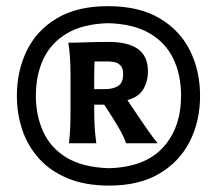

<svg xmlns="http://www.w3.org/2000/svg" viewBox="-20 -859 690 611"><path d="M323.9 -663.4Q332.8 -663.4 344.1 -661.3Q355.3 -659.2 363.6 -650.6Q371.9 -642.1 371.9 -622.6Q371.9 -595.4 355.9 -585.4Q339.8 -575.4 314.1 -575.4H279.8V-612.1Q279.8 -626 280.1 -638.7Q280.4 -651.4 280.9 -663.4ZM326.8 -725.6Q287.4 -725.6 255.5 -724.4Q223.5 -723.1 197.4 -723.1Q201.7 -696 203 -671Q204.4 -646 204.4 -616.4V-508.3Q204.4 -478.8 203.5 -454.5Q202.5 -430.2 199.5 -403H286.6Q282.7 -430.2 281.2 -454.5Q279.8 -478.8 279.8 -508.3V-526H311.7L340.3 -481.3Q351.6 -463.7 362.6 -444Q373.7 -424.3 381.5 -403H481.8Q466.5 -421.7 448.8 -446.9Q431.2 -472.2 415 -496.4L385.4 -540.5Q421.1 -550 436 -575Q450.8 -599.9 450.8 -631.8Q450.8 -680.8 418.8 -703.2Q386.7 -725.6 326.8 -725.6ZM324.2 -785.2Q405.4 -782.9 456.6 -752.7Q507.8 -722.5 532 -671.3Q556.2 -620.1 556.2 -554.5Q556.2 -453 499.2 -390.1Q442.2 -327.3 327.5 -323.7Q243.3 -326.2 192 -357.4Q140.6 -388.7 117.4 -440.2Q94.1 -491.7 94.1 -553.9Q94.1 -620.1 118.2 -671.5Q142.3 -722.8 193.1 -752.8Q244 -782.9 324.2 -785.2ZM323.4 -839.4Q225.7 -839.4 161.5 -801.1Q97.2 -762.9 65.4 -698.2Q33.7 -633.6 33.7 -553.9Q33.7 -497.7 50.7 -446.5Q67.7 -395.3 103.5 -355.2Q139.3 -315.1 195 -291.7Q250.7 -268.4 327.8 -268.4Q421.5 -268.4 485.8 -305.7Q550.1 -343.1 583.4 -407.9Q616.7 -472.7 616.7 -554.5Q616.7 -633.1 584.7 -697.8Q552.7 -762.5 487.7 -800.9Q422.7 -839.4 323.4 -839.4Z"/></svg>

Font: Pinar FD VF
Style: Regular
Weight: 300
Designer: Amin Abedi
Version: Version 2.000